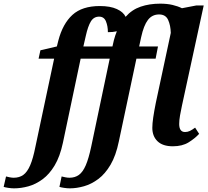

<svg xmlns="http://www.w3.org/2000/svg" viewBox="-153 -790 1140 1050"><path d="M-76 240Q-90 240 -107 237.5Q-124 235 -133 232L-120 175Q-113 177 -100.5 179.5Q-88 182 -78 182Q-47 182 -25.5 166.5Q-4 151 12 114Q28 77 41 11L143 -469H58L68 -515L158 -536L166 -568Q190 -660 243 -708.5Q296 -757 393 -757Q450 -757 486 -740.5Q522 -724 534 -698Q568 -737 616 -753.5Q664 -770 723 -770Q761 -770 790.5 -763Q820 -756 842 -745L920 -760H961L842 -212Q836 -184 831.5 -158.5Q827 -133 827 -112Q827 -68 859 -68Q873 -68 885.5 -74Q898 -80 914 -92L936 -58Q913 -33 878.5 -11.5Q844 10 792 10Q737 10 708.5 -17.5Q680 -45 680 -91Q680 -114 685 -148Q690 -182 699 -227L781 -610Q780 -651 766.5 -681Q753 -711 717 -711Q679 -711 656 -681Q633 -651 619 -587L608 -536H711L698 -469H593L497 -17Q481 61 451.5 111Q422 161 384.5 189Q347 217 306.5 228.5Q266 240 229 240Q215 240 198 237.5Q181 235 172 232L184 175Q192 177 204 179.5Q216 182 227 182Q257 182 278.5 166.5Q300 151 316 114Q332 77 346 11L447 -469H288L191 -9Q175 66 146 114.5Q117 163 79.5 190.5Q42 218 2 229Q-38 240 -76 240ZM303 -536H462L470 -571Q477 -597 486 -619Q465 -614 437 -614Q437 -647 426.5 -673Q416 -699 389 -699Q360 -699 344 -673Q328 -647 316 -593Z"/></svg>

Font: Noto Serif SemiCondensed
Style: Bold Italic
Weight: 700
Width: 4
Italic angle: -12°
Designer: Monotype Design Team
Foundry: Monotype Imaging Inc.
Version: Version 2.014